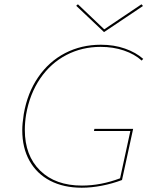

<svg xmlns="http://www.w3.org/2000/svg" viewBox="-20 -872 703 897"><path d="M102 -337Q96 -300 96 -265Q96 -145 167.5 -75Q239 -5 363 -5Q451 -5 541 -39L589 -260H419L421 -270H602L550 -31Q505 -14 456 -4.5Q407 5 362 5Q277 5 214.5 -27.5Q152 -60 118 -120.5Q84 -181 84 -264Q84 -294 91 -339Q108 -438 158.5 -511.5Q209 -585 284.5 -624Q360 -663 451 -663Q513 -663 564 -645Q615 -627 649 -597L642 -589Q609 -619 559 -636Q509 -653 450 -653Q363 -653 290 -615Q217 -577 168 -505.5Q119 -434 102 -337ZM648 -844 466 -722 336 -845 344 -852 467 -735 641 -852Z"/></svg>

Font: Ysabeau Hairline
Style: Italic
Weight: 100
Italic angle: -12°
Designer: Christian Thalmann (Catharsis Fonts)
Version: Version 0.003